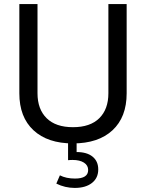

<svg xmlns="http://www.w3.org/2000/svg" viewBox="-20 -702 720 947"><path d="M514.6 -681.9V-241.9Q514.6 -163.3 469.8 -119Q425 -74.7 340 -74.7Q254.9 -74.7 210 -119Q165 -163.3 165 -241.9V-681.9H75.4V-241.7Q75.4 -124.2 145.3 -59.4Q215.1 5.4 339.8 5.4Q464.8 5.4 534.8 -59.4Q604.7 -124.2 604.7 -241.7V-681.9ZM464.6 133.8Q464.6 93.3 436.6 70.6Q408.7 47.9 357.9 47.9V-0.5H315.7V88.1Q321.3 87.4 326.9 87.2Q332.5 86.9 337.9 86.9Q373.3 86.9 394 100.1Q414.8 113.3 414.8 136.5Q414.8 178.7 349.9 178.7Q306.4 178.7 275.4 162.8L257.8 203.6Q300.8 224.9 348.6 224.9Q402.3 224.9 433.5 200.4Q464.6 176 464.6 133.8Z"/></svg>

Font: Estedad-FD-VF Thin
Style: Regular
Weight: 100
Designer: Amin Abedi
Version: Version 5.0